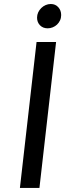

<svg xmlns="http://www.w3.org/2000/svg" viewBox="-20 -921 349 941"><path d="M173.3 0H77.6L159.2 -715.3H254.9ZM213.9 -782.2Q190.4 -782.2 176 -797.1Q161.6 -812 161.6 -834.5Q161.6 -848.1 167.2 -860.4Q172.9 -872.6 182.4 -881.8Q191.9 -891.1 203.9 -896.2Q215.8 -901.4 229 -901.4Q251.5 -901.4 265.6 -885.7Q279.8 -870.1 279.8 -847.2Q279.8 -833 274.2 -821Q268.6 -809.1 259.5 -800.5Q250.5 -792 238.5 -787.1Q226.6 -782.2 213.9 -782.2Z"/></svg>

Font: Proza Libre
Style: Italic
Weight: 400
Designer: Jasper de Waard
Foundry: Jasper de Waard
Version: Version 1.000; ttfautohint (v1.4.1.8-43bc)